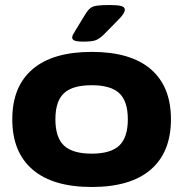

<svg xmlns="http://www.w3.org/2000/svg" viewBox="-20 -738 731 766"><path d="M346 8Q191 8 110 -61.5Q29 -131 29 -262Q29 -393 110 -462Q191 -531 346 -531Q501 -531 581.5 -462Q662 -393 662 -262Q662 -131 581.5 -61.5Q501 8 346 8ZM346 -125Q422 -125 456 -157.5Q490 -190 490 -262Q490 -334 456 -366Q422 -398 346 -398Q269 -398 235 -366Q201 -334 201 -262Q201 -190 235 -157.5Q269 -125 346 -125ZM314 -572Q287 -572 277.5 -576Q268 -580 268 -589Q268 -594 271.5 -600Q275 -606 280 -615L324 -687Q332 -699 341 -706Q350 -713 367.5 -715.5Q385 -718 419 -718Q449 -718 463.5 -714Q478 -710 478 -699Q478 -685 453 -660L396 -602Q378 -584 363 -578Q348 -572 314 -572Z"/></svg>

Font: Asap Expanded ExtraBold
Style: Regular
Weight: 800
Width: 7
Designer: Pablo Cosgaya
Foundry: Omnibus-Type
Version: Version 3.001; ttfautohint (v1.8.4.7-5d5b)